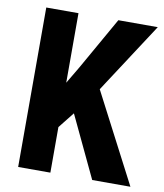

<svg xmlns="http://www.w3.org/2000/svg" viewBox="-81 -777 719 843"><g transform="rotate(10 279.0 -355.5)"><path d="M257.3 -274.4 200.7 -203.1V0H57.1V-710.9H200.7V-400.9L246.1 -477.5L378.4 -710.9H554.2L350.6 -398.4L557.6 0H387.2Z"/></g></svg>

Font: Roboto Condensed
Style: Bold
Weight: 700
Designer: Google
Version: Version 2.134; 2016